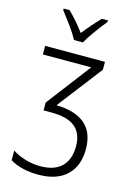

<svg xmlns="http://www.w3.org/2000/svg" viewBox="-140 -1019 768 1101"><g transform="rotate(15 244.0 -469.0)"><path d="M404 -667 200 -402Q428 -396 428 -202Q428 -102 369.5 -46Q311 10 200 10Q151 10 107.5 -0.5Q64 -11 33 -31V-88Q66 -66 110.5 -53Q155 -40 199 -40Q283 -40 326 -82Q369 -124 369 -203Q369 -279 323.5 -316.5Q278 -354 185 -354H136V-401L336 -663H49V-714H404ZM359 -939Q282 -843 253 -789H200Q184 -820 154 -861.5Q124 -903 96 -939V-948H131Q173 -909 227 -838Q270 -893 323 -948H359Z"/></g></svg>

Font: Noto Sans UI NarrowLight
Style: Regular
Weight: 300
Width: 4
Designer: Monotype Design Team
Foundry: Monotype Imaging Inc.
Version: Version 1.001